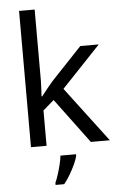

<svg xmlns="http://www.w3.org/2000/svg" viewBox="-63 -803 661 1067"><g transform="rotate(-5 267.0 -269.5)"><path d="M172 -363Q172 -347 170.5 -321Q169 -295 168 -276H172Q178 -284 190 -299Q202 -314 214.5 -329.5Q227 -345 236 -355L407 -536H510L293 -307L525 0H419L233 -250L172 -197V0H85V-760H172ZM331 70Q327 88 314.5 115.5Q302 143 285.5 171Q269 199 251 221H203V209Q211 192 219.5 165.5Q228 139 235 110.5Q242 82 244 61H331Z"/></g></svg>

Font: Noto Sans Living
Style: Regular
Weight: 400
Designer: Monotype Design Team
Foundry: Monotype Imaging Inc.
Version: Version 2.013; ttfautohint (v1.8.4.7-5d5b)